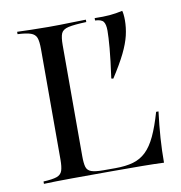

<svg xmlns="http://www.w3.org/2000/svg" viewBox="-70 -645 669 710"><g transform="rotate(-10 265.0 -290.0)"><path d="M358.9 -338.7 351.6 -340.3Q361.3 -409.7 364.9 -452Q368.5 -494.4 368.5 -516.9Q368.5 -541.1 360.9 -551.2Q353.2 -561.3 329.8 -562.1V-571Q362.9 -570.2 386.3 -572.2Q409.7 -574.2 434.7 -579.8Q436.3 -576.6 437.5 -566.1Q438.7 -555.6 438.7 -544.4Q438.7 -516.1 431.9 -487.1Q425 -458.1 407.7 -422.6Q390.3 -387.1 358.9 -338.7ZM38.7 0V-8.9Q72.6 -10.5 88.7 -16.1Q104.8 -21.8 109.7 -36.3Q114.5 -50.8 114.5 -78.2V-492.7Q114.5 -521.8 109.3 -535.5Q104 -549.2 87.9 -554.8Q71.8 -560.5 38.7 -562.1V-571Q61.3 -570.2 91.5 -569.4Q121.8 -568.5 156.5 -568.5Q202.4 -568.5 238.7 -569.8Q275 -571 296.8 -571V-562.1Q250.8 -560.5 229.4 -555.6Q208.1 -550.8 202 -537.1Q196 -523.4 196 -492.7V-76.6Q196 -50 200 -35.9Q204 -21.8 219 -16.5Q233.9 -11.3 263.7 -11.3H308.9Q348.4 -11.3 376.2 -19.4Q404 -27.4 424.6 -47.2Q445.2 -66.9 461.7 -102Q478.2 -137.1 493.5 -190.3H502.4Q496 -139.5 492.7 -92.3Q489.5 -45.2 489.5 0Q455.6 -1.6 408.5 -2Q361.3 -2.4 292.7 -2.4Q208.9 -2.4 144.4 -2Q79.8 -1.6 38.7 0Z"/></g></svg>

Font: Playfair 144pt
Style: Regular
Weight: 400
Designer: Claus Eggers Sørensen
Foundry: Claus Eggers Sørensen
Version: Version 2.001;gftools[0.9.30]